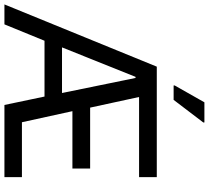

<svg xmlns="http://www.w3.org/2000/svg" viewBox="-65 -885 943 867"><g transform="rotate(90 406.5 -451.5)"><path d="M-7 0 274 -688H773V-608H411L459 -387H734V-307H475L525 -79H773V0H447L409 -181H157L83 0ZM187 -260H393L325 -592H320ZM359 -764V-769L435 -903H526V-898L424 -764Z"/></g></svg>

Font: Saira Semi Condensed
Style: Regular
Weight: 400
Width: 4
Designer: Hector Gatti with collaboration of the Omnibus-Type team
Foundry: Omnibus-Type
Version: Version 1.001; ttfautohint (v1.8)